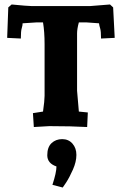

<svg xmlns="http://www.w3.org/2000/svg" viewBox="-20 -563 543 857"><path d="M366 -463H332Q324 -434 324 -414V-158Q324 -153 332 -65L372 -61L369 4Q301 0 200 0L131 4L127 -58L172 -65Q179 -114 179 -135V-366Q179 -421 172 -463H143Q141 -463 81 -459Q81 -450 77 -437Q73 -424 73 -391L12 -394L17 -530L32 -543Q104 -536 120 -536H383L471 -543L485 -530L492 -394L431 -391Q431 -424 427 -436.5Q423 -449 422 -459Q374 -463 366 -463ZM232 180Q191 166 191 130Q191 94 210 76Q229 58 257.5 58Q286 58 303.5 78Q321 98 321 128.5Q321 159 305.5 194Q290 229 275 252L260 274L214 262Q232 207 232 180Z"/></svg>

Font: Andada SC
Style: Bold
Weight: 700
Designer: Carolina Giovagnoli
Foundry: Carolina Giovagnoli
Version: Version 1.003